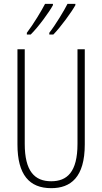

<svg xmlns="http://www.w3.org/2000/svg" viewBox="-20 -971 533 1001"><path d="M373 -944V-951H332C315 -917 270 -842 237 -800V-791H258C296 -829 355 -911 373 -944ZM256 -944V-951H215C197 -916 155 -846 120 -800V-791H140C180 -830 238 -910 256 -944ZM422 -218V-714H384V-221C384 -73 329 -26 247 -26C160 -26 109 -79 109 -221V-714H71V-218C71 -60 133 10 247 10C348 10 422 -46 422 -218Z"/></svg>

Font: Noto Sans Gurmukhi UI ExtraCondensed ExtraLight
Style: Regular
Weight: 200
Width: 2
Designer: Jelle Bosma - Monotype Design Team
Foundry: Monotype Imaging Inc.
Version: Version 2.004